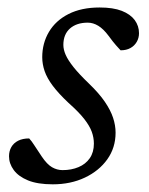

<svg xmlns="http://www.w3.org/2000/svg" viewBox="-20 -470 388 500"><path d="M56 -109.5Q62.5 -102.5 69 -92.2Q75.5 -82 89 -62Q102.5 -42 115.5 -34.5Q128.5 -27 143 -27Q166 -27 184.5 -34.8Q203 -42.5 213.8 -58Q224.5 -73.5 224.5 -96Q224.5 -111.5 219 -126.8Q213.5 -142 199.5 -160Q185.5 -178 158.5 -202Q132.5 -226.5 117.5 -246.5Q102.5 -266.5 96.2 -284.8Q90 -303 90 -321Q90 -357.5 107.5 -387Q125 -416.5 158.5 -433.5Q192 -450.5 239.5 -450.5Q274.5 -450.5 297 -441.8Q319.5 -433 330.8 -417.8Q342 -402.5 342 -383.5Q342 -371 336 -360.8Q330 -350.5 319.5 -344.8Q309 -339 294 -339Q289 -344.5 282 -352.2Q275 -360 262.5 -377Q249.5 -394.5 236 -402.8Q222.5 -411 208.5 -411Q179.5 -411 162.2 -395.8Q145 -380.5 145 -353Q145 -341 151 -327.2Q157 -313.5 171.5 -295.2Q186 -277 212 -252Q238 -227 253 -205Q268 -183 274.5 -163.2Q281 -143.5 281 -124.5Q281 -85.5 259.5 -55.2Q238 -25 201 -7.5Q164 10 117.5 10Q78 10 53 -0.2Q28 -10.5 15.8 -27.2Q3.5 -44 3.5 -63Q3.5 -76.5 9.5 -87Q15.5 -97.5 27.2 -103.5Q39 -109.5 56 -109.5Z"/></svg>

Font: Newsreader 16pt 16pt
Style: Italic
Weight: 400
Italic angle: -17°
Version: Version 1.003